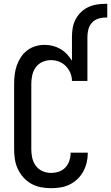

<svg xmlns="http://www.w3.org/2000/svg" viewBox="-20 -978 582 1006"><path d="M247 8Q221 8 194.5 3Q168 -2 144.5 -15Q121 -28 103 -48Q85 -68 73.5 -92.5Q62 -117 58 -143.5Q54 -170 54 -196V-539Q54 -563 57 -587.5Q60 -612 68 -635Q76 -658 89.5 -678.5Q103 -699 122.5 -714Q142 -729 166 -736Q190 -743 214 -743Q236 -743 257 -737.5Q278 -732 297 -721Q316 -710 331 -694Q346 -678 357 -660V-785Q357 -809 361 -832Q365 -855 375.5 -875.5Q386 -896 403 -913Q420 -930 441 -940Q462 -950 485 -954Q508 -958 532 -958H542V-886H532Q512 -886 493 -879.5Q474 -873 461 -858Q448 -843 443 -824Q438 -805 438 -785V-554H357Q357 -576 348.5 -596Q340 -616 325 -631.5Q310 -647 289.5 -655Q269 -663 247 -663Q224 -663 202.5 -653.5Q181 -644 167.5 -625.5Q154 -607 149 -584Q144 -561 144 -539V-196Q144 -173 149 -150.5Q154 -128 167.5 -109.5Q181 -91 202.5 -81.5Q224 -72 247 -72Q268 -72 288 -78.5Q308 -85 322.5 -100.5Q337 -116 343.5 -136Q350 -156 350 -177V-178H440V-176Q440 -150 434 -125.5Q428 -101 416 -79Q404 -57 385.5 -39.5Q367 -22 344.5 -11Q322 0 297 4Q272 8 247 8Z"/></svg>

Font: Iosevka SS10 Medium
Style: Regular
Weight: 500
Monospace: yes
Designer: Belleve Invis
Foundry: Belleve Invis
Version: Version 28.0.6; ttfautohint (v1.8.4)